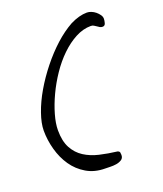

<svg xmlns="http://www.w3.org/2000/svg" viewBox="-119 -661 660 779"><g transform="rotate(-20 211.0 -271.5)"><path d="M19.5 -191.4Q19.5 -222.7 34.2 -264.6Q48.8 -306.6 74.2 -350.1Q99.6 -393.6 132.8 -435.1Q166 -476.6 202.1 -509.3Q238.3 -542 275.4 -562.5Q314.5 -582 347.7 -582Q356.4 -582 366.2 -578.1Q376 -574.2 384.3 -567.4Q392.6 -560.5 398.4 -552.2Q404.3 -543.9 404.3 -535.2Q404.3 -527.3 401.4 -516.6Q398.4 -505.9 388.7 -505.9Q381.8 -505.9 377 -508.8Q372.1 -511.7 366.7 -515.6Q361.3 -519.5 356 -522.5Q350.6 -525.4 343.8 -525.4Q310.5 -525.4 277.3 -507.8Q244.1 -490.2 213.9 -460.9Q183.6 -431.6 158.2 -394Q132.8 -356.4 114.3 -316.9Q95.7 -277.3 85 -239.7Q74.2 -202.1 74.2 -172.9Q74.2 -126 90.3 -96.2Q106.4 -66.4 133.8 -48.8Q161.1 -31.2 196.8 -22.9Q232.4 -14.6 272.5 -9.8Q280.3 -6.8 281.2 -2Q282.2 2.9 282.2 8.8Q282.2 22.5 272 28.8Q261.7 35.2 249 37.1Q236.3 39.1 222.7 38.6Q209 38.1 202.1 38.1Q156.2 38.1 121.6 17.6Q86.9 -2.9 64.5 -35.6Q42 -68.4 30.8 -109.4Q19.5 -150.4 19.5 -191.4Z"/></g></svg>

Font: Indie Flower
Style: Regular
Weight: 400
Designer: Kimberly Geswein
Foundry: Kimberly Geswein
Version: Version 1.001 2010